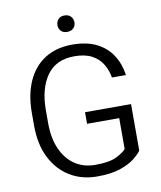

<svg xmlns="http://www.w3.org/2000/svg" viewBox="-96 -960 874 1045"><g transform="rotate(-10 341.5 -437.0)"><path d="M605.5 -346.2V-89.4Q592.8 -70.8 563.5 -47.6Q534.2 -24.4 483.9 -7.3Q433.6 9.8 356.4 9.8Q271.5 9.8 205.8 -30.3Q140.1 -70.3 102.8 -144.5Q65.4 -218.8 65.4 -321.8V-392.1Q65.4 -494.1 98.9 -567.9Q132.3 -641.6 195.1 -681.2Q257.8 -720.7 346.2 -720.7Q426.8 -720.7 481.2 -692.9Q535.6 -665 566.4 -616.7Q597.2 -568.4 605.5 -506.8H528.3Q521.5 -547.4 501.2 -581.3Q481 -615.2 443.4 -635.7Q405.8 -656.2 346.2 -656.2Q244.6 -656.2 193.8 -584.7Q143.1 -513.2 143.1 -393.1V-321.8Q143.1 -239.3 169.7 -179.2Q196.3 -119.1 244.4 -86.7Q292.5 -54.2 356.9 -54.2Q435.5 -54.2 474.9 -74Q514.2 -93.8 528.8 -111.3V-282.2H351.1V-346.2ZM285.6 -838.4Q285.6 -857.4 297.6 -870.8Q309.6 -884.3 332 -884.3Q354.5 -884.3 366.9 -870.8Q379.4 -857.4 379.4 -838.4Q379.4 -819.3 366.9 -806.4Q354.5 -793.5 332 -793.5Q309.6 -793.5 297.6 -806.4Q285.6 -819.3 285.6 -838.4Z"/></g></svg>

Font: Vazirmatn UI Light
Style: Regular
Weight: 300
Designer: Saber Rastikerdar
Foundry: Saber Rastikerdar
Version: Version 33.003